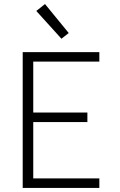

<svg xmlns="http://www.w3.org/2000/svg" viewBox="-20 -927 590 947"><path d="M92 0V-670H470V-623H144V-372H411V-325H144V-47H470V0ZM283 -736 159 -873 202 -907 319 -764Z"/></svg>

Font: Lode Dark Term
Style: Regular
Weight: 400
Monospace: yes
Designer: Belleve Invis
Foundry: Belleve Invis
Version: Version 29.2.0